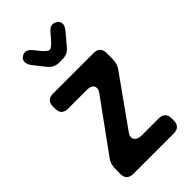

<svg xmlns="http://www.w3.org/2000/svg" viewBox="-218 -758 820 820"><g transform="rotate(-45 192.0 -348.0)"><path d="M70 0H313Q353 0 353 -40V-51Q353 -91 313 -91H209Q193 -91 183 -98.5Q173 -106 173 -117Q173 -128 181 -139L340 -362Q354 -382 354 -412V-445Q354 -485 314 -485H70Q30 -485 30 -445V-434Q30 -394 70 -394H183Q219 -394 219 -368Q219 -358 210 -346L44 -117Q30 -97 30 -67V-40Q30 0 70 0ZM132 -584Q152 -560 181 -560H201Q232 -560 250 -582L296 -636Q310 -653 310 -667Q310 -680 298.5 -688Q287 -696 278 -696Q262 -696 247 -678L222 -649Q201 -627 192 -627Q182 -627 162 -650L141 -676Q126 -695 110 -695Q100 -695 89.5 -687.5Q79 -680 79 -666Q79 -651 91 -636Z"/></g></svg>

Font: WDXL Lubrifont SC
Style: Regular
Weight: 400
Designer: [WDXL Lubrifont] Copyright 2020-2022 (c) NightFurySL2001, Skr-ZERO; [ZCOOL QingKe HuangYou] Copyright 2018-2022 (c) The 
Version: Version 2.001;hotconv 1.1.1;makeotfexe 2.6.0